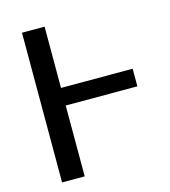

<svg xmlns="http://www.w3.org/2000/svg" viewBox="-109 -818 802 905"><g transform="rotate(-15 292.0 -365.0)"><path d="M82 0V-730.5H192.4V-431.6H542V-345.7H192.4V0Z"/></g></svg>

Font: GenEi M Gothic v2 Medium
Style: Regular
Weight: 500
Version: Version 2.0